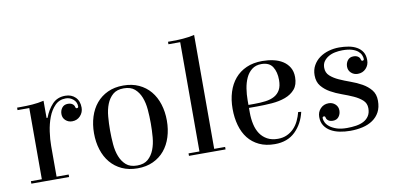

<svg xmlns="http://www.w3.org/2000/svg" viewBox="-69 -913 2348 1142"><g transform="rotate(-10 1105.0 -341.5)"><path d="M396 -404Q396 -430 376.5 -447Q357 -464 331 -464Q292 -464 266 -437.5Q240 -411 225 -371.5Q210 -332 203.5 -286Q197 -240 197 -201V-15H270V0H42V-15H108V-445H37V-460H58Q94 -460 129 -462.5Q164 -465 199 -473V-369H205Q222 -415 252 -447.5Q282 -480 331 -480Q368 -480 391.5 -457Q415 -434 415 -394Q415 -365 395.5 -344Q376 -323 346 -323Q323 -323 306.5 -338Q290 -353 290 -376Q290 -398 302.5 -414Q315 -430 338 -430Q355 -430 365.5 -422.5Q376 -415 378 -404Q380 -395 387 -395Q390 -395 393 -397Q396 -399 396 -404Z M681 20Q628 20 587 1Q546 -18 518 -51.5Q490 -85 475.5 -131Q461 -177 461 -230Q461 -283 475.5 -329Q490 -375 518 -408.5Q546 -442 587 -461Q628 -480 681 -480Q734 -480 775 -461Q816 -442 844 -408.5Q872 -375 886.5 -329Q901 -283 901 -230Q901 -177 886.5 -131Q872 -85 844 -51.5Q816 -18 775 1Q734 20 681 20ZM804 -230Q804 -272 800.5 -313.5Q797 -355 784 -388Q771 -421 747 -442Q723 -463 681 -463Q639 -463 615 -442Q591 -421 578 -388Q565 -355 561.5 -313.5Q558 -272 558 -230Q558 -188 561.5 -146.5Q565 -105 578 -72Q591 -39 615 -18Q639 3 681 3Q723 3 747 -18Q771 -39 784 -72Q797 -105 800.5 -146.5Q804 -188 804 -230Z M1149 -15H1215V0H994V-15H1060V-675H989V-690H1010Q1046 -690 1080 -692.5Q1114 -695 1149 -703Z M1521 -480Q1555 -480 1587 -473Q1619 -466 1643.5 -450.5Q1668 -435 1682.5 -410.5Q1697 -386 1697 -352Q1697 -306 1674.5 -279.5Q1652 -253 1615.5 -239.5Q1579 -226 1533.5 -222.5Q1488 -219 1442 -219H1395V-190Q1395 -153 1402.5 -119.5Q1410 -86 1426.5 -61.5Q1443 -37 1469.5 -22.5Q1496 -8 1533 -8Q1564 -8 1588 -19Q1612 -30 1630 -48.5Q1648 -67 1660 -92Q1672 -117 1679 -144L1697 -142Q1681 -72 1634 -26Q1587 20 1510 20Q1456 20 1416 1Q1376 -18 1350 -51Q1324 -84 1311 -130Q1298 -176 1298 -230Q1298 -285 1312.5 -331Q1327 -377 1355 -410Q1383 -443 1424.5 -461.5Q1466 -480 1521 -480ZM1430 -237Q1467 -237 1498.5 -241Q1530 -245 1552.5 -257.5Q1575 -270 1587.5 -292.5Q1600 -315 1600 -352Q1600 -400 1580 -431.5Q1560 -463 1512 -463Q1478 -463 1455 -445Q1432 -427 1419 -398.5Q1406 -370 1400.5 -335Q1395 -300 1395 -265V-237Z M1985 -480Q2015 -480 2042.5 -475Q2070 -470 2091 -458Q2112 -446 2124.5 -426.5Q2137 -407 2137 -377Q2137 -347 2117.5 -326.5Q2098 -306 2068 -306Q2045 -306 2028.5 -321Q2012 -336 2012 -359Q2012 -381 2024.5 -397Q2037 -413 2060 -413Q2077 -413 2087.5 -405.5Q2098 -398 2100 -387Q2102 -378 2109 -378Q2112 -378 2115 -380Q2118 -382 2118 -387Q2118 -398 2112.5 -411Q2107 -424 2094 -435Q2081 -446 2058.5 -453Q2036 -460 2001 -460Q1979 -460 1956.5 -455.5Q1934 -451 1916.5 -440.5Q1899 -430 1888 -414.5Q1877 -399 1877 -376Q1877 -346 1898 -327Q1919 -308 1950 -294Q1981 -280 2017.5 -267Q2054 -254 2085 -236.5Q2116 -219 2137 -193.5Q2158 -168 2158 -128Q2158 -88 2143 -60Q2128 -32 2101.5 -14Q2075 4 2040 12Q2005 20 1965 20Q1933 20 1902.5 14Q1872 8 1848.5 -5.5Q1825 -19 1811 -40.5Q1797 -62 1797 -93Q1797 -123 1816.5 -143.5Q1836 -164 1866 -164Q1889 -164 1905.5 -149Q1922 -134 1922 -111Q1922 -89 1909.5 -73Q1897 -57 1874 -57Q1857 -57 1846.5 -64.5Q1836 -72 1834 -83Q1833 -92 1825 -92Q1822 -92 1819 -90Q1816 -88 1816 -83Q1816 -71 1823 -56.5Q1830 -42 1846 -29.5Q1862 -17 1887 -8.5Q1912 0 1949 0Q1978 0 2004 -4Q2030 -8 2050 -18.5Q2070 -29 2082 -47.5Q2094 -66 2094 -94Q2094 -124 2073 -143Q2052 -162 2021 -176Q1990 -190 1953.5 -203Q1917 -216 1886 -233.5Q1855 -251 1834 -276.5Q1813 -302 1813 -342Q1813 -375 1827.5 -401Q1842 -427 1866 -444.5Q1890 -462 1921 -471Q1952 -480 1985 -480Z"/></g></svg>

Font: Elsie
Style: Regular
Weight: 400
Designer: Alejandro Inler
Foundry: Alejandro Inler
Version: 1.001